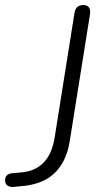

<svg xmlns="http://www.w3.org/2000/svg" viewBox="-68 -731 398 757"><path d="M-15 6Q-31 7 -39.5 0Q-48 -7 -48 -20Q-48 -33 -40.5 -40Q-33 -47 -20 -48L13 -51Q70 -55 104 -90Q138 -125 148 -192L226 -682Q229 -697 237.5 -704Q246 -711 261 -711Q276 -711 282.5 -702Q289 -693 287 -676L208 -181Q200 -125 176.5 -85.5Q153 -46 114 -24Q75 -2 16 3Z"/></svg>

Font: Nunito ExtraLight Light
Style: Italic
Weight: 300
Italic angle: -9°
Version: Version 3.602